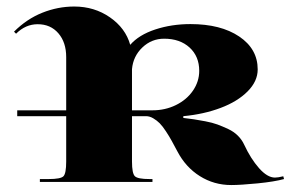

<svg xmlns="http://www.w3.org/2000/svg" viewBox="-20 -544 870 574"><path d="M177.9 -61.2V-196.7H31.5V-214.2H177.9V-373.3Q177.9 -417.4 154.5 -444.5Q131.1 -471.6 92.7 -471.6Q56.4 -471.6 28 -443.2L21.9 -449.3Q59.9 -487.3 106.4 -505.9Q153 -524.5 201.9 -524.5Q262.2 -524.5 308.8 -492.1Q355.3 -459.8 369.3 -410Q395.1 -439.7 444.1 -455.9Q493 -472 549.4 -472Q639.9 -472 695.1 -434.9Q750.4 -397.7 750.4 -336.5Q750.4 -301.1 720.3 -270.8Q690.1 -240.4 639.6 -221.4Q589.2 -202.4 528 -196.7V-191.4Q547.2 -189.2 559.9 -187.3Q572.6 -185.3 593.8 -181.4Q614.9 -177.4 630.2 -171.8Q645.5 -166.1 662.4 -158.2Q679.2 -150.3 691.2 -138.3Q703.2 -126.3 709.8 -111.9Q729.5 -69.5 754.4 -41.3Q779.3 -13.1 802 -13.1Q811.2 -13.1 826.9 -17L829.1 -8.7Q801.1 -0.9 750.2 4.2Q699.3 9.2 671.3 9.2Q619.8 9.2 577.4 -17.5Q535 -44.1 510.1 -91.8Q499.6 -111.5 493 -123.5Q486.5 -135.5 476.2 -151.2Q465.9 -167 457.4 -175.5Q448.9 -184 438.2 -190.3Q427.4 -196.7 416.5 -196.7H374.6V-61.2Q374.6 -25.8 383.1 -17.3Q391.6 -8.7 427 -8.7H435.8V0H99.2V-8.7H125.4Q161.3 -8.7 169.6 -17Q177.9 -25.3 177.9 -61.2ZM374.6 -214.2H435.8Q473.8 -214.2 505.9 -229.9Q538 -245.6 556.8 -272.9Q575.6 -300.3 575.6 -332.2Q575.6 -375.4 546.8 -401.9Q517.9 -428.3 470.7 -428.3Q433.1 -428.3 405.6 -402.1Q378.1 -375.9 374.6 -337.4Z"/></svg>

Font: Wabroye
Style: Medium
Weight: 500
Designer: gluk
Foundry: gluk
Version: Version 0.14